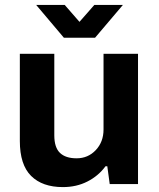

<svg xmlns="http://www.w3.org/2000/svg" viewBox="-20 -743 641 775"><path d="M126 -723.1H241.2L300.8 -654.8L360.8 -723.1H476.1L363.8 -590.8H237.8ZM233.9 12.2Q150.9 12.2 105.5 -33Q60.1 -78.1 60.1 -173.8V-525.9H199.2V-196.8Q199.2 -147.5 222.2 -125.7Q245.1 -104 289.1 -104Q335.4 -104 366.7 -137.2Q397.9 -170.4 397.9 -220.2V-525.9H537.1V0H422.9L413.1 -71.8H405.8Q377 -32.7 332.8 -10.3Q288.6 12.2 233.9 12.2Z"/></svg>

Font: Archivo
Style: Bold
Weight: 700
Designer: Hector Gatti
Foundry: Omnibus-Type
Version: Version 2.001